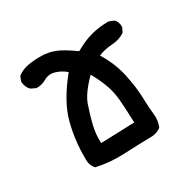

<svg xmlns="http://www.w3.org/2000/svg" viewBox="-110 -590 720 706"><g transform="rotate(-30 250.0 -237.0)"><path d="M350 -9Q291 -8 229 -5Q167 -2 110 -15Q93 -34 95 -63Q94 -138 113 -210Q132 -282 201 -367Q181 -384 157 -391Q133 -398 112 -386Q91 -374 69 -375L48 -385Q33 -400 32 -424L40 -444Q61 -460 87.5 -464.5Q114 -469 143.5 -468.5Q173 -468 200 -457.5Q227 -447 273 -414Q313 -437 347.5 -446Q382 -455 421 -455L441 -447Q455 -435 454 -412L445 -393Q422 -377 389.5 -375Q357 -373 331 -362Q364 -309 376.5 -251Q389 -193 390 -148.5Q391 -104 394.5 -76.5Q398 -49 387 -23Q371 -11 350 -9ZM317 -86Q315 -146 312 -183.5Q309 -221 296 -255Q283 -289 266 -318Q216 -268 203 -230Q190 -192 181 -156Q172 -120 174 -81Z"/></g></svg>

Font: Kosefont JP
Style: Regular
Weight: 400
Designer: Nozomi Seto 瀬戸のぞみ
Version: Version 3.00;June 19, 2020